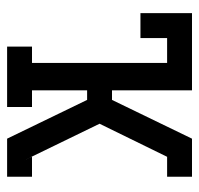

<svg xmlns="http://www.w3.org/2000/svg" viewBox="-30 -530 560 540"><g transform="rotate(90 250.0 -260.0)"><path d="M431 0V-48Q429 -53 426 -58.5Q423 -64 421 -70H477V0ZM111 0V-70H157V-450H87V-375H17V-520H234V-295H261L370 -520H431V-472V-520H477V-450H421L328 -260L431 -48V0H370L261 -225H234V-70H281V0Z"/></g></svg>

Font: Iosevka Slab
Style: Regular
Weight: 400
Monospace: yes
Designer: Belleve Invis
Foundry: Belleve Invis
Version: Version 11.2.4; ttfautohint (v1.8.3)